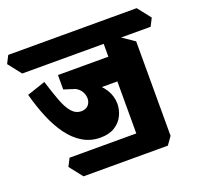

<svg xmlns="http://www.w3.org/2000/svg" viewBox="-205 -825 1181 1138"><g transform="rotate(-20 385.0 -255.5)"><path d="M307 -22Q246 -22 196 -52Q146 -82 107.5 -135Q69 -188 40 -258Q11 -328 -10 -407L106 -446Q129 -372 149 -318.5Q169 -265 194 -236.5Q219 -208 254 -208Q282 -208 297 -224Q312 -240 313.5 -262.5Q315 -285 303 -308Q291 -331 265 -344L196 -366V-411L233 -401Q311 -378 363.5 -344Q416 -310 442.5 -267.5Q469 -225 469 -177Q469 -139 451.5 -103Q434 -67 398 -44.5Q362 -22 307 -22ZM133 159 68 76 93 27H700V110L665 159ZM342 -301 196 -405V-457H568L561 -301ZM700 79 514 47V-599L580 -568L700 -486ZM0 -538 -65 -621 -40 -670H770L835 -587L810 -538Z"/></g></svg>

Font: Eczar ExtraBold
Style: Regular
Weight: 800
Designer: Vaibhav Singh
Foundry: Rosetta Type Foundry
Version: Version 2.000